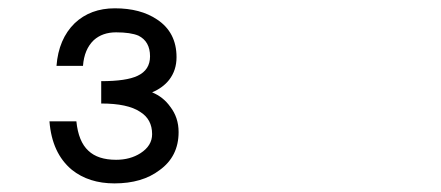

<svg xmlns="http://www.w3.org/2000/svg" viewBox="-20 -837 1040 453"><path d="M401.4 -525.4Q401.4 -559.6 381.8 -585Q365.2 -608.4 338.9 -619.1Q364.3 -629.9 378.9 -648.4Q396.5 -670.9 396.5 -702.1Q396.5 -760.7 350.6 -791Q311.5 -817.4 251 -817.4Q193.4 -817.4 156.2 -782.2Q118.2 -745.1 113.3 -681.6H175.8Q178.7 -720.7 201.2 -742.2Q221.7 -760.7 253.9 -760.7Q288.1 -760.7 306.6 -752.9Q334 -739.3 334 -704.1Q334 -671.9 304.7 -658.2Q278.3 -645.5 218.8 -645.5V-592.8Q281.2 -592.8 310.5 -573.2Q338.9 -555.7 338.9 -520.5Q338.9 -493.2 311.5 -475.6Q287.1 -460 253.9 -460Q210.9 -460 188.5 -481.4Q165 -502.9 160.2 -550.8H96.7Q102.5 -475.6 149.4 -436.5Q189.5 -404.3 250 -404.3Q315.4 -404.3 356.4 -435.5Q401.4 -467.8 401.4 -525.4Z"/></svg>

Font: DotumChe
Style: Regular
Weight: 400
Monospace: yes
Version: Version 2.21